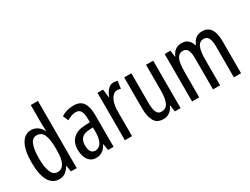

<svg xmlns="http://www.w3.org/2000/svg" viewBox="-64 -1316 2449 1881"><g transform="rotate(-30 1160.0 -375.0)"><path d="M199 10Q122 10 82 -61Q42 -132 42 -268Q42 -402 82 -474.5Q122 -547 196 -547Q233 -547 264.5 -526.5Q296 -506 316 -468H320Q317 -513 317 -542V-760H398V0H333L322 -68H317Q295 -30 266.5 -10Q238 10 199 10ZM218 -59Q317 -59 317 -244V-274Q317 -378 293 -426.5Q269 -475 216 -475Q169 -475 147 -422Q125 -369 125 -268Q125 -59 218 -59Z M675 -547Q751 -547 783 -499Q815 -451 815 -362V0H753L741 -74H739Q697 10 616 10Q575 10 548 -12.5Q521 -35 508.5 -71.5Q496 -108 496 -150Q496 -230 542 -274Q588 -318 673 -322L734 -325V-360Q734 -422 717 -451Q700 -480 662 -480Q618 -480 561 -447L535 -508Q598 -547 675 -547ZM687 -263Q579 -257 579 -152Q579 -103 596 -79.5Q613 -56 644 -56Q686 -56 710.5 -97.5Q735 -139 735 -212V-266Z M1127 -547Q1151 -547 1173 -540L1161 -456Q1144 -463 1121 -463Q1093 -463 1070.5 -439Q1048 -415 1036 -374Q1024 -333 1024 -280V0H943V-537H1006L1017 -445H1022Q1039 -492 1065.5 -519.5Q1092 -547 1127 -547Z M1573 -537V0H1508L1499 -72H1493Q1476 -32 1445.5 -11Q1415 10 1377 10Q1304 10 1274.5 -43.5Q1245 -97 1245 -187V-537H1326V-202Q1326 -131 1342 -97Q1358 -63 1392 -63Q1448 -63 1470 -109Q1492 -155 1492 -251V-537Z M2131 -547Q2257 -547 2257 -360V0H2176V-345Q2176 -415 2159 -445Q2142 -475 2108 -475Q2060 -475 2040 -429.5Q2020 -384 2020 -296V0H1940V-348Q1940 -417 1923.5 -446Q1907 -475 1872 -475Q1836 -475 1817 -450.5Q1798 -426 1791 -382Q1784 -338 1784 -281V0H1703V-537H1768L1777 -464H1782Q1814 -547 1897 -547Q1943 -547 1970 -523Q1997 -499 2006 -461H2012Q2031 -505 2059 -526Q2087 -547 2131 -547Z"/></g></svg>

Font: Noto Sans Gurmukhi ExtraCondensed
Style: Regular
Weight: 400
Width: 2
Designer: Jelle Bosma - Monotype Design Team
Foundry: Monotype Imaging Inc.
Version: Version 2.004; ttfautohint (v1.8.4.7-5d5b)